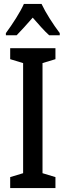

<svg xmlns="http://www.w3.org/2000/svg" viewBox="-20 -960 336 980"><path d="M192 -940H102C84 -899 44 -837 10 -791V-780H65C87 -802 117 -836 147 -870C177 -836 204 -804 231 -780H285V-791C251 -836 213 -895 192 -940ZM263 0V-56L197 -76V-638L263 -658V-714H32V-658L98 -638V-76L32 -56V0Z"/></svg>

Font: Noto Sans Lao ExtraCondensed Medium
Style: Regular
Weight: 500
Width: 2
Designer: Monotype Design Team
Foundry: Monotype Imaging Inc.
Version: Version 2.003